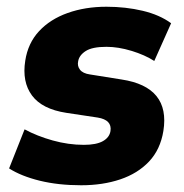

<svg xmlns="http://www.w3.org/2000/svg" viewBox="-20 -539 546 570"><path d="M221 11Q153 11 98 -2.5Q43 -16 7 -39L53 -155Q90 -135 136.5 -122Q183 -109 229 -109Q266 -109 285.5 -120Q305 -131 308 -150Q313 -183 270 -190L177 -204Q105 -215 75 -255.5Q45 -296 55 -359Q63 -411 96 -446.5Q129 -482 181 -500.5Q233 -519 296 -519Q353 -519 403.5 -507Q454 -495 488 -470L438 -358Q410 -376 370.5 -388Q331 -400 296 -400Q254 -400 234.5 -387.5Q215 -375 212 -357Q209 -343 217.5 -332Q226 -321 247 -318L341 -303Q486 -281 465 -150Q456 -95 422.5 -59.5Q389 -24 337 -6.5Q285 11 221 11Z"/></svg>

Font: Mulish Black
Style: Italic
Weight: 900
Italic angle: -9°
Designer: Vernon Adams
Foundry: Vernon Adams
Version: Version 3.603; ttfautohint (v1.8.3)